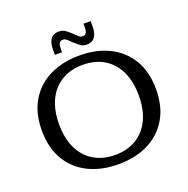

<svg xmlns="http://www.w3.org/2000/svg" viewBox="-153 -1023 1156 1182"><g transform="rotate(-20 425.0 -432.0)"><path d="M286 -788Q286 -831 303.5 -855Q321 -879 357 -879Q383 -879 400 -866Q417 -853 433 -839L445 -826Q456 -816 465 -808.5Q474 -801 488 -801Q517 -801 517 -848V-872H564V-836Q564 -793 546.5 -768.5Q529 -744 494 -744Q468 -744 451 -757.5Q434 -771 418 -785L405 -797Q395 -808 385.5 -815.5Q376 -823 362 -823Q333 -823 333 -776V-752H286ZM425 15Q315 15 230.5 -26.5Q146 -68 98.5 -147.5Q51 -227 51 -341Q51 -455 98.5 -534.5Q146 -614 230.5 -655.5Q315 -697 425 -697Q536 -697 620 -655.5Q704 -614 751.5 -534.5Q799 -455 799 -341Q799 -227 751.5 -147.5Q704 -68 620 -26.5Q536 15 425 15ZM425 -46Q505 -46 563.5 -81Q622 -116 654 -182Q686 -248 686 -341Q686 -434 654 -500Q622 -566 563.5 -601Q505 -636 425 -636Q346 -636 287 -601Q228 -566 196 -500Q164 -434 164 -341Q164 -248 196 -182Q228 -116 287 -81Q346 -46 425 -46Z"/></g></svg>

Font: Montagu Slab 16pt
Style: Regular
Weight: 400
Designer: Florian Karsten
Foundry: Florian Karsten
Version: Version 1.000; ttfautohint (v1.8.3)